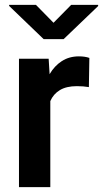

<svg xmlns="http://www.w3.org/2000/svg" viewBox="-20 -770 424 790"><path d="M347.7 -531.7 345.7 -411.6Q323.2 -415.5 296.4 -415.5Q253.4 -415.5 226.6 -399.4Q199.7 -383.3 187 -354V0H58.1V-528.3H180.2L184.1 -464.8Q204.1 -499 234.4 -518.6Q264.6 -538.1 304.7 -538.1Q329.6 -538.1 347.7 -531.7ZM127.9 -750 200.2 -676.3 272.9 -750H383.8V-745.1L241.7 -608.9H159.7L17.6 -745.6V-750Z"/></svg>

Font: Vazirmatn FD SemiBold
Style: Regular
Weight: 600
Designer: Saber Rastikerdar
Foundry: Saber Rastikerdar
Version: Version 33.001